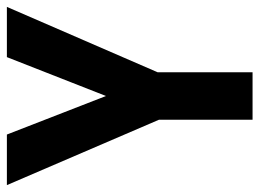

<svg xmlns="http://www.w3.org/2000/svg" viewBox="-118 -729 754 558"><g transform="rotate(-90 259.0 -450.0)"><path d="M259 -519 147 -807H0L190 -365V-93H328V-369L518 -807H372Z"/></g></svg>

Font: Noto Sans Kannada UI Condensed
Style: Bold
Weight: 700
Width: 3
Designer: Jelle Bosma - Monotype Design Team
Foundry: Monotype Imaging Inc.
Version: Version 2.005